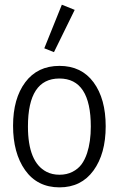

<svg xmlns="http://www.w3.org/2000/svg" viewBox="-20 -806 515 832"><path d="M171.9 -596.7 248 -785.6 303.7 -763.2 213.9 -580.1ZM237.8 5.9Q141.6 5.9 88.4 -69.3Q36.6 -143.1 36.6 -261Q36.6 -378.9 89.6 -449.7Q142.6 -520.5 237.8 -520.5Q333 -520.5 385.5 -449.2Q438 -377.9 438 -258.8Q438 -139.6 385 -66.9Q332 5.9 237.8 5.9ZM101.1 -257.8Q101.1 -103 181.6 -61.5Q206.1 -48.8 237.8 -48.8Q269.5 -48.8 294.2 -61.5Q318.8 -74.2 333.5 -94.2Q348.1 -114.3 357.4 -142.6Q373.5 -191.9 373.5 -257.3Q373.5 -465.8 237.3 -465.8Q101.1 -465.8 101.1 -257.8Z"/></svg>

Font: News Cycle
Style: Regular
Weight: 500
Version: Version 0.5.2